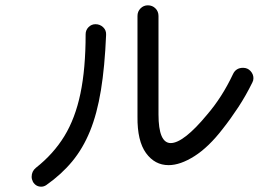

<svg xmlns="http://www.w3.org/2000/svg" viewBox="-20 -699 1040 722"><path d="M818 -215Q765 -146 711.5 -112Q658 -78 614 -78Q562 -78 529 -123.5Q496 -169 497 -260V-639Q497 -656 508.5 -667.5Q520 -679 536 -679Q553 -679 564.5 -667.5Q576 -656 576 -639V-269Q576 -161 622 -161Q646 -161 680.5 -188Q715 -215 758 -267Q815 -333 856 -420Q867 -444 894 -444Q911 -444 922 -432Q933 -420 933 -405Q933 -396 929 -389Q905 -340 876.5 -296.5Q848 -253 818 -215ZM154 -3Q145 3 135 3Q115 3 104 -15Q99 -25 99 -34Q99 -55 115 -68Q181 -120 222 -187Q263 -254 282.5 -347.5Q302 -441 302 -570Q302 -586 313 -597Q324 -608 339 -608Q356 -608 368 -596.5Q380 -585 379 -568Q374 -448 359.5 -359.5Q345 -271 318.5 -206Q292 -141 251.5 -92Q211 -43 154 -3Z"/></svg>

Font: Kiwi Maru
Style: Regular
Weight: 400
Designer: Hiroki-Chan
Version: Version 1.100